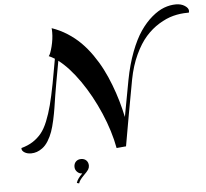

<svg xmlns="http://www.w3.org/2000/svg" viewBox="-69 -983 1387 1290"><g transform="rotate(-5 624.5 -338.0)"><path d="M390.6 119.6Q390.6 97.7 404.1 84.2Q417.5 70.8 439 70.8Q460.9 70.8 474.4 84.2Q487.8 97.7 487.8 119.6Q487.8 133.3 480 146Q472.7 157.7 445.3 184.8Q418 211.9 412.1 232.9L397 228.5Q404.3 201.7 439 168Q418.9 168 404.8 153.6Q390.6 139.2 390.6 119.6ZM318.8 -822.3Q373.5 -803.7 422.9 -772.2Q472.2 -740.7 511.2 -701.7Q550.3 -662.6 584.5 -613.5Q618.7 -564.5 644.5 -513.9Q670.4 -463.4 692.4 -405.8Q714.4 -348.1 729.7 -295.2Q745.1 -242.2 757.3 -185.1L802.7 -430.2Q822.3 -533.2 854 -616.5Q885.7 -699.7 922.4 -753.2Q959 -806.6 1001.5 -842.5Q1043.9 -878.4 1084.2 -893.6Q1124.5 -908.7 1164.6 -908.7Q1199.7 -908.7 1224.1 -892.6Q1248.5 -876.5 1248.5 -857.9Q1248.5 -851.6 1246.1 -845.7H1236.3Q1188 -845.7 1140.9 -833.5Q1093.8 -821.3 1044.2 -791Q994.6 -760.7 953.9 -714.8Q913.1 -668.9 879.2 -596.4Q845.2 -523.9 827.6 -432.1Q823.2 -411.1 786.4 -206.8Q749.5 -2.4 747.6 12.7H742.2L683.6 18.1Q662.6 -96.7 609.9 -219.7Q557.1 -342.8 486.6 -444.3Q416 -545.9 344.7 -600.1L317.9 -452.6Q312 -421.9 304.2 -372.1Q296.4 -322.3 290.8 -286.1Q285.2 -250 275.4 -205.3Q265.6 -160.6 254.4 -128.9Q243.2 -97.2 225.3 -68.1Q207.5 -39.1 184.6 -22.5Q148.9 3.9 108.9 3.9Q82.5 3.9 64.5 -7.3Q46.4 -18.6 46.4 -33.7Q46.4 -36.1 46.9 -37.6Q91.8 -49.8 124.8 -71Q157.7 -92.3 182.4 -122.3Q207 -152.3 226.8 -201.4Q246.6 -250.5 261.5 -307.6Q276.4 -364.7 293 -450.7L322.8 -615.7Q300.8 -629.4 283.2 -636.7Q294.4 -647.5 307.4 -698.2Q320.3 -749 320.3 -793.9Q320.3 -813.5 318.8 -822.3Z"/></g></svg>

Font: QumpellkaNo12
Style: Regular
Weight: 500
Designer: gluk (gluksza@wp.pl)
Foundry: gluk (gluksza@wp.pl)
Version: Version 00.480